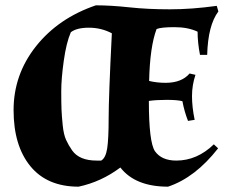

<svg xmlns="http://www.w3.org/2000/svg" viewBox="-20 -686 854 721"><path d="M642 -83Q720 -83 783 -144L799 -129Q713 -19 611 15Q488 15 432 -57Q360 -3 275 15Q157 15 94 -62Q31 -139 31 -272.5Q31 -406 115 -512Q199 -618 340 -666Q396 -666 465.5 -658.5Q535 -651 617.5 -651Q700 -651 794 -664L800 -643Q761 -591 758 -480H731Q722 -526 722 -567Q686 -584 635.5 -584Q585 -584 568 -577Q543 -511 540 -382Q569 -375 602 -375Q662 -375 692 -410L714 -405Q701 -366 701 -325Q701 -284 711 -236L686 -232Q672 -268 665 -306Q646 -311 606.5 -311Q567 -311 539 -307Q539 -152 562 -118Q587 -83 642 -83ZM400 -561Q360 -582 314 -582Q268 -582 246 -565Q229 -526 219.5 -458Q210 -390 210 -344Q210 -298 211 -274Q212 -250 215.5 -215.5Q219 -181 228 -161Q237 -141 251 -121Q278 -83 343 -83H360Q377 -93 382.5 -128.5Q388 -164 388 -242.5Q388 -321 400 -561Z"/></svg>

Font: Almendra SC
Style: Bold
Weight: 700
Designer: Ana Sanfelippo
Foundry: Ana Sanfelippo
Version: Version 1.003